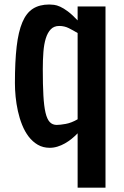

<svg xmlns="http://www.w3.org/2000/svg" viewBox="-20 -654 556 861"><path d="M453.1 187.5H328.1V-56.2Q315.9 -43.5 301.5 -31.7Q287.1 -20 271.2 -11Q255.4 -2 238 3.4Q220.7 8.8 203.1 8.8Q172.9 8.8 149.4 -4.9Q126 -18.6 108.6 -41.3Q91.3 -64 79.3 -93.8Q67.4 -123.5 60.3 -155.8Q53.2 -188 50 -220.5Q46.9 -252.9 46.9 -281.2Q46.9 -377.9 54.7 -445.1Q62.5 -512.2 80.3 -554.2Q98.1 -596.2 127.7 -615Q157.2 -633.8 201.2 -633.8Q210.4 -633.8 222.4 -632.3Q234.4 -630.9 249.8 -624Q265.1 -617.2 284.4 -602.8Q303.7 -588.4 328.1 -562.5V-625H453.1ZM328.1 -505.9Q308.6 -517.6 288.8 -527.6Q269 -537.6 245.6 -537.6Q222.2 -537.6 207.8 -522.7Q193.4 -507.8 185.3 -481.7Q177.2 -455.6 174.6 -420.2Q171.9 -384.8 171.9 -343.8Q171.9 -273.9 174.6 -226.1Q177.2 -178.2 184.1 -148.9Q190.9 -119.6 203.1 -106.7Q215.3 -93.8 234.4 -93.8Q249.5 -93.8 274.9 -98.4Q300.3 -103 328.1 -119.1Z"/></svg>

Font: tigers
Style: Regular
Weight: 400
Designer: vernon adams
Foundry: vernon adams
Version: Version 1.2